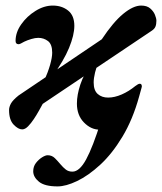

<svg xmlns="http://www.w3.org/2000/svg" viewBox="-20 -453 585 693"><path d="M60.1 14Q45.7 14 29.2 -3.2Q12.7 -20.4 12.7 -55.9Q12.7 -66.6 19.3 -79Q26 -91.5 46.9 -108.3L347.4 -311.2Q388.5 -373.2 424.7 -403Q461 -432.9 489.4 -432.9Q510.4 -432.9 522.3 -422.5Q534.2 -412.2 539.4 -399.3Q544.5 -386.4 544.5 -378.2Q544.5 -365.5 541.1 -357.1Q537.7 -348.6 527.6 -342L134.2 -78.1Q129.4 -69.4 120.9 -54Q112.3 -38.5 102.2 -23.3Q92.1 -8.1 81.3 3Q70.5 14 60.1 14ZM187.8 219.8Q141.3 219.8 120.6 202.9Q99.9 185.9 99.9 165.3Q99.9 148.1 109.6 135.4Q119.3 122.8 131.6 115Q143.9 107.3 152 107.3Q167.6 107.3 178.4 118.2Q189.2 129.1 198.6 140.4Q207.4 150.9 217.2 158.7Q227 166.5 241.5 166.5Q266.9 166.5 290.9 122.4Q314.9 78.4 344.2 -15.3L384 7.1Q373.6 10.6 362.4 12.8Q351.1 15 339.6 15Q308.2 15 282.9 -11.1Q257.6 -37.1 257.6 -79.1Q257.6 -110.6 270 -148Q282.4 -185.3 310.1 -224.7L338.8 -238.6Q328.4 -212.7 323.2 -191.8Q318.1 -170.9 318.1 -155.3Q318.1 -126.5 332.9 -113.6Q347.8 -100.6 370.6 -100.8Q393.4 -100.8 419.2 -112Q445 -123.2 468.7 -142.7Q479.1 -150.7 484.4 -150.7Q489.4 -150.7 491.2 -146.1Q492.9 -141.4 491.1 -136.8L482.2 -104.7Q459.1 -21.3 421.9 40.4Q384.8 102 341.9 141.5Q299 181 258.4 200.4Q217.9 219.8 187.8 219.8ZM137.5 -156.9Q153.4 -192.7 160.9 -219.2Q168.4 -245.8 168.4 -262.9Q168.4 -293.3 153.1 -304.9Q137.8 -316.4 118.2 -316.4Q107.2 -316.4 93.1 -312.2Q79 -308 67.6 -302.6Q60.8 -298.8 55.5 -296.1Q50.1 -293.4 47.3 -293.4Q36.2 -293.4 36.2 -305.3Q36.2 -336.3 56.7 -365.3Q77.1 -394.4 108.1 -413.6Q139 -432.9 170.4 -432.9Q203.2 -432.9 225.7 -415Q248.3 -397 248.3 -359.9Q248.3 -326.4 229.2 -280Q210.1 -233.7 168.1 -175.8Z"/></svg>

Font: EB Garamond
Style: Italic
Weight: 400
Italic angle: -17.2°
Designer: Georg Duffner and Octavio Pardo
Foundry: Georg Duffner
Version: Version 1.001